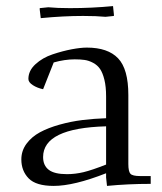

<svg xmlns="http://www.w3.org/2000/svg" viewBox="-20 -610 539 637"><path d="M50.8 -81.1Q50.8 -109.9 67.9 -133.1Q85 -156.2 112.5 -171.1Q140.1 -186 177.7 -196.5Q215.3 -207 253.2 -211.7Q291 -216.3 332 -217.8V-290Q332 -322.3 326.4 -345.2Q320.8 -368.2 312 -381.1Q303.2 -394 288.8 -401.6Q274.4 -409.2 260.7 -411.1Q247.1 -413.1 228 -413.1Q194.8 -413.1 158.2 -402.8L123 -314Q104 -317.9 89.1 -327.4Q74.2 -336.9 74.2 -348.1Q74.2 -375.5 97.7 -397Q121.1 -418.5 154.5 -429.7Q188 -440.9 217.8 -446.5Q247.6 -452.1 268.1 -452.1Q337.9 -452.1 371.8 -416.5Q405.8 -380.9 405.8 -294.9V-65.9Q405.8 -41 412.8 -33.4Q419.9 -25.9 444.8 -25.9H480V0Q404.8 0 335 6.8L332 -21V-35.2Q225.1 6.8 158.2 6.8Q99.6 6.8 75.2 -18.1Q50.8 -43 50.8 -81.1ZM111.8 -578.1V-583L140.1 -585.9Q169.9 -583 211.9 -583Q284.7 -583 355 -589.8L357.9 -562V-557.1L330.1 -554.2Q300.3 -557.1 255.9 -557.1Q190.4 -557.1 115.2 -549.8ZM123 -88.9Q123 -61 141.8 -46.6Q160.6 -32.2 202.1 -32.2Q229.5 -32.2 257.1 -38.8Q284.7 -45.4 332 -64V-190.9Q123 -185.1 123 -88.9Z"/></svg>

Font: Dihjauti
Style: Regular
Weight: 400
Designer: T. Christopher White
Version: Version 3.0.0